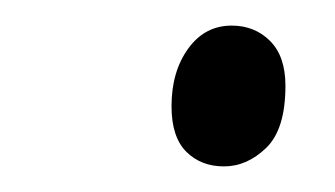

<svg xmlns="http://www.w3.org/2000/svg" viewBox="-20 -562 262 150"><path d="M155 -432Q137 -432 125.5 -443.5Q114 -455 114 -479Q114 -506 127 -524Q140 -542 161 -542Q179 -542 191 -530Q203 -518 203 -495Q203 -461 188 -446.5Q173 -432 155 -432Z"/></svg>

Font: Noto Serif ExtraCondensed Light
Style: Italic
Weight: 300
Width: 2
Italic angle: -12°
Designer: Monotype Design Team
Foundry: Monotype Imaging Inc.
Version: Version 2.014; ttfautohint (v1.8.4.7-5d5b)